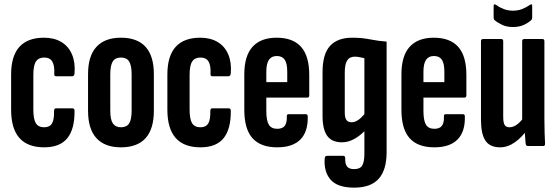

<svg xmlns="http://www.w3.org/2000/svg" viewBox="-20 -670 2555 881"><path d="M183 6Q107 6 69 -37Q31 -80 31 -167V-328Q31 -413 69 -455Q107 -497 182 -497Q229 -497 262 -477Q295 -457 310.5 -420Q326 -383 322 -334Q321 -320 311 -320H238Q233 -320 230.5 -323Q228 -326 229 -331Q231 -369 220 -387.5Q209 -406 183 -406Q157 -406 145 -388Q133 -370 133 -326V-168Q133 -123 144.5 -104.5Q156 -86 183 -86Q208 -86 218.5 -103.5Q229 -121 228 -160Q228 -173 237 -173H312Q322 -173 322 -162Q323 -78 289 -36Q255 6 183 6Z M535 6Q461 6 422.5 -36Q384 -78 384 -162V-330Q384 -413 422.5 -455Q461 -497 535 -497Q610 -497 648 -455Q686 -413 686 -330V-162Q686 -78 648 -36Q610 6 535 6ZM535 -86Q561 -86 572.5 -103.5Q584 -121 584 -163V-328Q584 -370 572.5 -388Q561 -406 535 -406Q509 -406 497.5 -388Q486 -370 486 -328V-163Q486 -121 498 -103.5Q510 -86 535 -86Z M900 6Q824 6 786 -37Q748 -80 748 -167V-328Q748 -413 786 -455Q824 -497 899 -497Q946 -497 979 -477Q1012 -457 1027.5 -420Q1043 -383 1039 -334Q1038 -320 1028 -320H955Q950 -320 947.5 -323Q945 -326 946 -331Q948 -369 937 -387.5Q926 -406 900 -406Q874 -406 862 -388Q850 -370 850 -326V-168Q850 -123 861.5 -104.5Q873 -86 900 -86Q925 -86 935.5 -103.5Q946 -121 945 -160Q945 -173 954 -173H1029Q1039 -173 1039 -162Q1040 -78 1006 -36Q972 6 900 6Z M1252 6Q1176 6 1138.5 -36Q1101 -78 1101 -166V-329Q1101 -414 1139 -455.5Q1177 -497 1249 -497Q1324 -497 1361.5 -455Q1399 -413 1399 -326V-232Q1399 -222 1389 -222H1202V-161Q1202 -117 1213.5 -98Q1225 -79 1252 -79Q1276 -79 1286.5 -92.5Q1297 -106 1296 -135Q1295 -146 1304 -146H1383Q1392 -146 1392 -136Q1394 -66 1358.5 -30Q1323 6 1252 6ZM1202 -293H1298V-341Q1298 -379 1286.5 -396Q1275 -413 1250 -413Q1226 -413 1214 -395.5Q1202 -378 1202 -341Z M1605 191Q1529 191 1497 154.5Q1465 118 1470 56Q1471 49 1474 47Q1477 45 1482 45H1555Q1564 45 1564 56Q1563 82 1572.5 94Q1582 106 1605 106Q1632 106 1642 89.5Q1652 73 1652 35V-18Q1652 -32 1652 -43.5Q1652 -55 1652 -67H1651Q1628 -44 1602 -30.5Q1576 -17 1549 -17Q1503 -17 1481.5 -46.5Q1460 -76 1460 -139V-339Q1460 -422 1494.5 -459.5Q1529 -497 1596 -497Q1640 -497 1677.5 -489.5Q1715 -482 1754 -479V28Q1754 110 1717.5 150.5Q1681 191 1605 191ZM1594 -109Q1608 -109 1623 -119Q1638 -129 1652 -146V-403Q1643 -405 1631 -407.5Q1619 -410 1608 -410Q1584 -410 1573 -392.5Q1562 -375 1562 -338V-154Q1562 -130 1569.5 -119.5Q1577 -109 1594 -109Z M1973 6Q1897 6 1859.5 -36Q1822 -78 1822 -166V-329Q1822 -414 1860 -455.5Q1898 -497 1970 -497Q2045 -497 2082.5 -455Q2120 -413 2120 -326V-232Q2120 -222 2110 -222H1923V-161Q1923 -117 1934.5 -98Q1946 -79 1973 -79Q1997 -79 2007.5 -92.5Q2018 -106 2017 -135Q2016 -146 2025 -146H2104Q2113 -146 2113 -136Q2115 -66 2079.5 -30Q2044 6 1973 6ZM1923 -293H2019V-341Q2019 -379 2007.5 -396Q1996 -413 1971 -413Q1947 -413 1935 -395.5Q1923 -378 1923 -341Z M2275 6Q2228 6 2207.5 -24.5Q2187 -55 2187 -121V-481Q2187 -491 2197 -491H2280Q2289 -491 2289 -481V-135Q2289 -106 2296 -96Q2303 -86 2318 -86Q2336 -86 2353.5 -99.5Q2371 -113 2387 -136L2401 -78Q2376 -41 2343 -17.5Q2310 6 2275 6ZM2402 0Q2394 0 2392 -10Q2390 -28 2388.5 -55Q2387 -82 2386 -98L2376 -117V-481Q2376 -491 2386 -491H2469Q2478 -491 2478 -481V-125Q2478 -87 2479 -59Q2480 -31 2481 -13Q2482 0 2473 0ZM2334 -546Q2305 -546 2284 -556Q2263 -566 2249 -578Q2245 -582 2245 -589V-642Q2245 -649 2248 -650Q2251 -651 2255 -648Q2272 -636 2291.5 -628.5Q2311 -621 2334 -621Q2357 -621 2376 -628.5Q2395 -636 2412 -648Q2416 -651 2419 -650Q2422 -649 2422 -642V-589Q2422 -582 2418 -578Q2404 -565 2383 -555.5Q2362 -546 2334 -546Z"/></svg>

Font: Sofia Sans Extra Condensed
Style: Bold
Weight: 700
Designer: Botio Nikoltchev, Ani Petrova
Foundry: lettersoup
Version: Version 4.101